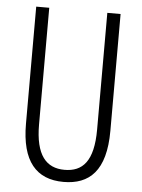

<svg xmlns="http://www.w3.org/2000/svg" viewBox="-52 -756 597 807"><g transform="rotate(5 246.0 -352.0)"><path d="M424 -714H368V-222C368 -87 322 -41 246 -41C169 -41 123 -92 123 -222V-714H68V-220C68 -62 131 10 246 10C355 10 424 -52 424 -221Z"/></g></svg>

Font: Noto Sans Display Condensed Light
Style: Regular
Weight: 300
Width: 3
Designer: Monotype Design Team
Foundry: Monotype Imaging Inc.
Version: Version 1.900